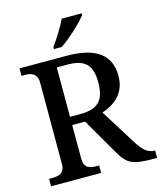

<svg xmlns="http://www.w3.org/2000/svg" viewBox="-133 -1027 944 1123"><g transform="rotate(-15 338.5 -465.5)"><path d="M259 -784V-771H306C361 -807 445 -886 470 -921V-931H349C328 -886 288 -822 259 -784ZM35 0H338V-45H323C282 -45 247 -53 247 -110V-314H325L455 -90C499 -14 534 0 657 0H677V-45H673C632 -45 604 -72 570 -126L437 -339C509 -363 583 -413 583 -522C583 -648 500 -714 319 -714H35V-669H52C92 -669 130 -660 130 -603V-110C130 -53 93 -45 52 -45H35ZM313 -364H247V-663H311C417 -663 459 -622 459 -517C459 -415 423 -364 313 -364Z"/></g></svg>

Font: Noto Serif Devanagari Medium
Style: Regular
Weight: 500
Designer: Universal Thirst, Indian Type Foundry and the Monotype Design Team
Foundry: Monotype Imaging Inc.
Version: Version 2.004